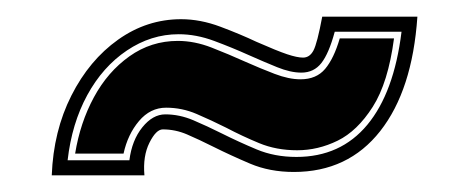

<svg xmlns="http://www.w3.org/2000/svg" viewBox="-20 -380 554 230"><path d="M42 -170Q44 -223 65.5 -265.5Q87 -308 121.5 -332.5Q156 -357 197 -357Q220 -357 244 -348Q268 -339 287 -330Q312 -319 324 -315Q336 -311 343 -311Q351 -311 355.5 -319.5Q360 -328 366 -360H480Q474 -272 435.5 -223Q397 -174 332 -174Q303 -174 279.5 -184Q256 -194 236 -204Q218 -213 204 -219Q190 -225 175 -225Q167 -225 159 -209Q151 -193 153 -170ZM61 -188H135Q138 -212 150.5 -227.5Q163 -243 178 -243Q195 -243 211.5 -236Q228 -229 246 -220Q266 -210 287.5 -201Q309 -192 335 -192Q388 -192 420 -230.5Q452 -269 461 -342H381Q374 -316 365 -304.5Q356 -293 341 -293Q328 -293 312 -299.5Q296 -306 278 -314Q258 -323 236.5 -331Q215 -339 194 -339Q161 -339 132 -319.5Q103 -300 84.5 -266Q66 -232 61 -188ZM70 -196Q76 -233 92.5 -263.5Q109 -294 135 -312.5Q161 -331 193 -331Q213 -331 233.5 -323Q254 -315 274 -306Q292 -298 309 -291.5Q326 -285 340 -285Q359 -285 369.5 -297.5Q380 -310 387 -334H452Q445 -281 426.5 -252Q408 -223 384.5 -211.5Q361 -200 336 -200Q311 -200 290.5 -208.5Q270 -217 251 -227Q233 -236 215.5 -243.5Q198 -251 179 -251Q160 -251 146.5 -235Q133 -219 128 -196Z"/></svg>

Font: Alumni Sans Collegiate One SC
Style: Italic
Weight: 400
Italic angle: -8°
Designer: Robert E. Leuschke
Foundry: Robert E. Leuschke
Version: Version 1.100